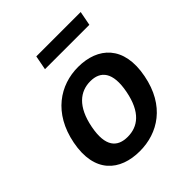

<svg xmlns="http://www.w3.org/2000/svg" viewBox="-202 -875 1025 1025"><g transform="rotate(-45 310.0 -362.5)"><path d="M568.5 -253.5C606.5 -447 501 -539.5 352 -539.5C216.5 -539.5 87 -457 50.5 -270C13 -76.5 119 12 268 12C404 12 532.5 -66.5 568.5 -253.5ZM441 -262C416 -133.5 352.5 -88 276 -88C199.5 -88 153 -133.5 178 -262C203 -390.5 268 -439.5 344.5 -439.5C420.5 -439.5 466 -390.5 441 -262ZM569.5 -737H234.5L219 -656H554Z"/></g></svg>

Font: Monaspace Neon SemiBold
Style: Italic
Weight: 600
Italic angle: -11°
Designer: Riley Cran & the Lettermatic Team
Foundry: Lettermatic
Version: Version 1.200 (Monaspace Neon)